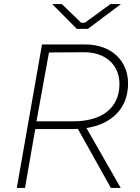

<svg xmlns="http://www.w3.org/2000/svg" viewBox="-20 -917 682 937"><path d="M62 0H102L152 -287H331L360 -288L521 0H569L402 -292C525 -312 605 -387 605 -510C605 -621 523 -700 396 -700H185ZM355 -776H409L570 -897H519L394 -806H376L282 -897H235ZM158 -325 219 -661 389 -662C496 -663 563 -599 563 -507C563 -389 476 -325 338 -325Z"/></svg>

Font: Fixel Display 20240404 ExLight
Style: Italic
Weight: 200
Italic angle: -10°
Designer: AlfaBravo + MacPaw
Foundry: Kyrylo Tkachov, Marchela Mozhyna, Serhii Makarenko, Maria Weinstein, Zakhar Kryvoshyya
Version: Version 1.211;Glyphs 3.2 (3225)